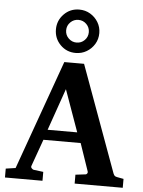

<svg xmlns="http://www.w3.org/2000/svg" viewBox="-59 -961 736 988"><g transform="rotate(5 308.5 -467.0)"><path d="M612.8 -19.5H364.3V-65.4L417.5 -71.8Q421.9 -72.8 424.8 -77.6Q427.7 -82.5 425.8 -87.4L377 -230H184.6L134.8 -90.8Q132.3 -84 137.7 -78.4Q143.1 -72.8 147.5 -71.8L198.2 -65.4V-19.5H4.4V-65.4L54.7 -72.8L256.8 -637.7H358.9L559.1 -88.9Q562.5 -81.1 565.9 -77.4Q569.3 -73.7 578.6 -71.8L612.8 -65.4ZM354.5 -283.2 277.3 -499.5 201.7 -283.2ZM423.3 -801.8Q423.3 -770.5 408 -745.1Q392.6 -719.7 367.2 -704.6Q341.8 -689.5 310.5 -689.5Q263.7 -689.5 231.4 -722.2Q199.2 -754.9 199.2 -801.8Q199.2 -847.7 231.4 -880.6Q263.7 -913.6 310.5 -913.6Q341.8 -913.6 367.2 -898.4Q392.6 -883.3 408 -857.9Q423.3 -832.5 423.3 -801.8ZM369.1 -801.8Q369.1 -826.2 352.1 -843.3Q335 -860.4 310.5 -860.4Q286.6 -860.4 269.3 -843.3Q252 -826.2 252 -801.8Q252 -777.3 269.3 -760.3Q286.6 -743.2 310.5 -743.2Q335 -743.2 352.1 -760.3Q369.1 -777.3 369.1 -801.8Z"/></g></svg>

Font: Annapurna SIL
Style: Bold
Weight: 700
Designer: Peter Martin, Annie Olsen
Foundry: SIL International
Version: Version 2.000